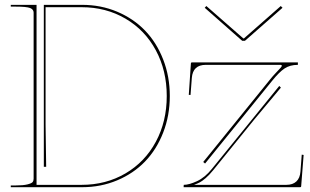

<svg xmlns="http://www.w3.org/2000/svg" viewBox="-20 -780 1290 800"><path d="M839.8 -754.9 993.7 -620.1H996.6L1149.9 -754.9L1157.2 -747.6L1000.5 -609.9H989.3L833 -747.6ZM826.7 -105 1106.4 -450.2Q1116.2 -462.4 1128.9 -475.8Q1141.6 -489.3 1147.9 -496.1Q1154.3 -502.9 1154.3 -505.9Q1154.3 -509.8 1147 -509.8H837.4Q783.7 -509.8 779.3 -455.6L773.9 -384.3L766.6 -384.8L775.4 -515.6Q775.4 -520 780.3 -520H1221.2V-509.8Q1188 -509.8 1165.5 -494.6Q1143.1 -479.5 1114.3 -443.8L834.5 -98.6ZM1150.4 -415Q1065.9 -314.5 1040.5 -283.2L868.7 -71.3Q852.1 -50.8 836.9 -37.8Q821.8 -24.9 812.7 -20.3Q803.7 -15.6 788.6 -9.8H1173.3Q1199.7 -9.8 1214.8 -23.9Q1230 -38.1 1231.9 -65.4L1237.3 -135.7L1245.1 -134.3L1234.9 -4.4Q1234.9 0 1230 0H745.1L745.6 -9.8Q767.6 -9.8 800.8 -25.1Q834 -40.5 862.8 -76.2L1143.6 -421.9ZM24.9 -759.8H132.3V-9.8H319.8Q421.4 -9.8 502.7 -57.4Q584 -105 629.4 -189.5Q674.8 -273.9 674.8 -379.9Q674.8 -485.8 629.4 -570.3Q584 -654.8 502.7 -702.4Q421.4 -750 319.8 -750H169.9V-260.7L172.4 -85H162.6V-759.8H322.3Q400.4 -759.8 468.3 -731.2Q536.1 -702.6 584.2 -652.8Q632.3 -603 659.9 -532.2Q687.5 -461.4 687.5 -379.9Q687.5 -298.3 659.9 -227.5Q632.3 -156.7 584.2 -106.9Q536.1 -57.1 468.3 -28.6Q400.4 0 322.3 0H24.9V-7.3H44.9Q77.1 -7.3 94.5 -11.7Q111.8 -16.1 116 -21.5Q120.1 -26.9 120.1 -35.6V-727.5Q120.1 -740.7 105.5 -746.6Q90.8 -752.4 44.9 -752.4H24.9Z"/></svg>

Font: ZnikomitNo25
Style: Regular
Weight: 100
Designer: gluk
Foundry: gluk
Version: Version 0.56